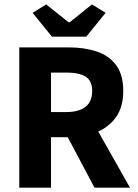

<svg xmlns="http://www.w3.org/2000/svg" viewBox="-20 -872 640 892"><path d="M69.6 0V-651.8H301.1Q370.2 -651.8 427.2 -633.5Q484.1 -615.3 518.4 -570.8Q552.6 -526.3 552.6 -448.8Q552.6 -374.3 518.4 -327Q484.1 -279.7 427.2 -257.1Q370.2 -234.5 301.1 -234.5H217V0ZM217 -351.5H289.1Q347.3 -351.5 377.7 -376.2Q408.2 -400.8 408.2 -448.8Q408.2 -497.1 377.7 -516Q347.3 -534.8 289.1 -534.8H217ZM274.1 -273.4 376 -367.7 584 0H419.1ZM221.1 -701.8 131.5 -812.5 194.9 -851.5 299.1 -768H303.1L407.2 -851.5L470.6 -812.5L381 -701.8Z"/></svg>

Font: Source Code Pro ExtraLight
Style: Regular
Weight: 200
Monospace: yes
Designer: Paul D. Hunt, Teo Tuominen
Foundry: Adobe
Version: Version 1.026;hotconv 1.1.0;makeotfexe 2.6.0